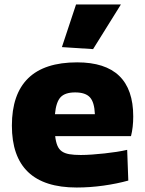

<svg xmlns="http://www.w3.org/2000/svg" viewBox="-20 -827 646 856"><path d="M256 -617 319 -807H519L395 -608ZM322 9Q33 9 33 -267Q33 -407 105.5 -478Q178 -549 324 -549Q574 -549 574 -308Q574 -259 564 -220H226Q229 -194 236 -177.5Q243 -161 256 -152Q269 -143 289.5 -139.5Q310 -136 340 -136Q363 -136 390.5 -138Q418 -140 446 -143Q474 -146 500 -150Q526 -154 547 -159L552 -22Q502 -8 441.5 0.5Q381 9 322 9ZM315 -415Q270 -415 250 -393.5Q230 -372 225 -318H403Q401 -371 381 -393Q361 -415 315 -415Z"/></svg>

Font: Encode Sans Normal
Style: ExtraBold
Weight: 800
Designer: Pablo Impallari, Andres Torresi
Foundry: Pablo Impallari, Andres Torresi
Version: Version 1.000; ttfautohint (v1.00) -l 8 -r 50 -G 200 -x 14 -